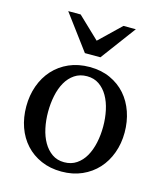

<svg xmlns="http://www.w3.org/2000/svg" viewBox="-110 -802 764 897"><g transform="rotate(15 272.0 -354.0)"><path d="M405.8 -241.2Q405.8 -282.2 397.7 -319.8Q389.6 -357.4 373 -386.2Q356.4 -415 331.5 -432.1Q306.6 -449.2 272.9 -449.2Q238.3 -449.2 212.9 -432.1Q187.5 -415 171.1 -386.2Q154.8 -357.4 147 -319.8Q139.2 -282.2 139.2 -241.2Q139.2 -200.7 147.2 -163.1Q155.3 -125.5 171.9 -96.7Q188.5 -67.9 213.4 -50.5Q238.3 -33.2 272 -33.2Q306.2 -33.2 331.5 -50.3Q356.9 -67.4 373.3 -96.2Q389.6 -125 397.7 -162.6Q405.8 -200.2 405.8 -241.2ZM509.8 -240.2Q509.8 -187 492.9 -140.9Q476.1 -94.7 445.1 -60.8Q414.1 -26.9 369.9 -7.3Q325.7 12.2 271 12.2Q216.3 12.2 172.4 -7.1Q128.4 -26.4 97.7 -60.1Q66.9 -93.8 50.5 -139.9Q34.2 -186 34.2 -240.2Q34.2 -293.5 50.8 -339.8Q67.4 -386.2 98.6 -420.7Q129.9 -455.1 174.1 -474.6Q218.3 -494.1 273.9 -494.1Q329.6 -494.1 373.5 -474.1Q417.5 -454.1 447.8 -419.7Q478 -385.3 493.9 -339.1Q509.8 -293 509.8 -240.2ZM309.6 -550.8H234.4L108.4 -720.2H168.5L272.5 -621.1L375.5 -720.2H435.5Z"/></g></svg>

Font: Charis SIL Afr
Style: Regular
Weight: 400
Foundry: SIL International
Version: Version 5.000